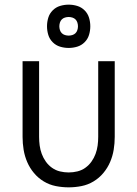

<svg xmlns="http://www.w3.org/2000/svg" viewBox="-20 -793 590 825"><path d="M275 12Q247 12 219.5 6.5Q192 1 168 -13.5Q144 -28 126 -49.5Q108 -71 97 -96.5Q86 -122 81.5 -149.5Q77 -177 77 -205V-530H148V-205Q148 -186 150.5 -167.5Q153 -149 159.5 -131.5Q166 -114 177 -98.5Q188 -83 203.5 -72Q219 -61 237.5 -56.5Q256 -52 275 -52Q294 -52 312.5 -56.5Q331 -61 346.5 -72Q362 -83 373 -98.5Q384 -114 390.5 -131.5Q397 -149 399.5 -167.5Q402 -186 402 -205V-530H473V-205Q473 -177 468.5 -149.5Q464 -122 453 -96.5Q442 -71 424 -49.5Q406 -28 382 -13.5Q358 1 330.5 6.5Q303 12 275 12ZM275 -587Q256 -587 238 -592.5Q220 -598 206.5 -611.5Q193 -625 187.5 -643Q182 -661 182 -680Q182 -699 187.5 -717Q193 -735 206.5 -748.5Q220 -762 238 -767.5Q256 -773 275 -773Q294 -773 312 -767.5Q330 -762 343.5 -748.5Q357 -735 362.5 -717Q368 -699 368 -680Q368 -661 362.5 -643Q357 -625 343.5 -611.5Q330 -598 312 -592.5Q294 -587 275 -587ZM275 -640Q283 -640 291 -642.5Q299 -645 304.5 -650.5Q310 -656 312.5 -664Q315 -672 315 -680Q315 -688 312.5 -696Q310 -704 304.5 -709.5Q299 -715 291 -717.5Q283 -720 275 -720Q267 -720 259 -717.5Q251 -715 245.5 -709.5Q240 -704 237.5 -696Q235 -688 235 -680Q235 -672 237.5 -664Q240 -656 245.5 -650.5Q251 -645 259 -642.5Q267 -640 275 -640Z"/></svg>

Font: Lode Term
Style: Regular
Weight: 400
Monospace: yes
Designer: Belleve Invis
Foundry: Belleve Invis
Version: Version 29.2.0